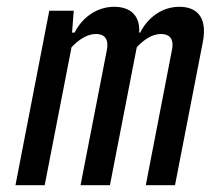

<svg xmlns="http://www.w3.org/2000/svg" viewBox="-20 -545 660 565"><path d="M303.5 0 382.5 -406C403 -428 427.5 -445 454 -445C474.5 -445 493.5 -435 486 -398L409 0H495L577 -422C591 -495 558.5 -525 508 -525C456.5 -525 414.5 -493 392.5 -449H389.5C393 -500.5 362 -525 316 -525C264.5 -525 221.5 -493 199.5 -449H192L197 -513.5H125L25.5 0H111.5L190.5 -406C211.5 -428 236 -445 262.5 -445C283 -445 301.5 -435 294.5 -398L217 0Z"/></svg>

Font: Monaspace Neon
Style: Italic
Weight: 400
Italic angle: -11°
Designer: Riley Cran & the Lettermatic Team
Foundry: Lettermatic
Version: Version 1.200 (Monaspace Neon)